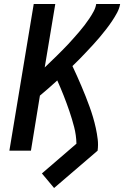

<svg xmlns="http://www.w3.org/2000/svg" viewBox="-20 -755 640 962"><path d="M251 187 190 114 363 -35Q362 -78 351.5 -118.5Q341 -159 327.5 -198.5Q314 -238 299 -276Q284 -314 267 -352Q246 -333 224 -313.5Q202 -294 180 -276L135 0H27L149 -735H257L204 -417Q219 -432 234 -446Q249 -460 264 -475Q279 -490 293.5 -504.5Q308 -519 322.5 -534.5Q337 -550 350.5 -565.5Q364 -581 377.5 -596.5Q391 -612 403.5 -628.5Q416 -645 427.5 -662Q439 -679 449 -697.5Q459 -716 462 -735H582Q578 -712 566 -690Q554 -668 540.5 -648Q527 -628 511.5 -608Q496 -588 480 -569Q464 -550 447 -531.5Q430 -513 413 -495Q396 -477 378.5 -459Q361 -441 343 -424Q355 -399 366 -374Q377 -349 388 -323.5Q399 -298 409 -272.5Q419 -247 428.5 -221Q438 -195 446 -168Q454 -141 460 -113.5Q466 -86 469.5 -57.5Q473 -29 469 0Z"/></svg>

Font: Iosevka Curly SmBdExObl
Style: Regular
Weight: 600
Width: 7
Italic angle: -9°
Monospace: yes
Designer: Belleve Invis
Foundry: Belleve Invis
Version: Version 11.1.0; ttfautohint (v1.8.3)